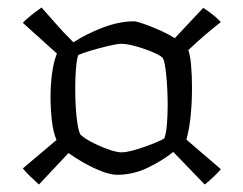

<svg xmlns="http://www.w3.org/2000/svg" viewBox="-20 -547 650 513"><path d="M84 -54Q74 -63 61.5 -75Q49 -87 41 -97L131 -173Q122 -194 118.5 -225.5Q115 -257 115 -288Q115 -319 119 -350Q123 -381 132 -404L41 -486Q50 -496 65.5 -508Q81 -520 91 -527Q108 -508 128 -485Q148 -462 176 -434Q210 -456 254 -473Q298 -490 338 -490Q345 -490 363.5 -483.5Q382 -477 405 -467Q428 -457 447 -445L523 -526Q554 -506 570 -488Q547 -470 525.5 -451.5Q504 -433 483 -413Q488 -401 490.5 -373.5Q493 -346 493 -312Q493 -274 489.5 -238.5Q486 -203 478 -174L570 -95Q563 -86 549 -73Q535 -60 527 -54L443 -141Q414 -118 375 -99Q336 -80 293 -80Q276 -80 252.5 -89Q229 -98 205 -111.5Q181 -125 163 -138ZM305 -140Q319 -140 344 -147.5Q369 -155 391 -164Q413 -173 419 -177Q424 -191 426 -215Q428 -239 428 -264Q428 -306 424.5 -343Q421 -380 416 -390Q414 -396 393 -405.5Q372 -415 346 -422.5Q320 -430 304 -430Q294 -430 270.5 -424.5Q247 -419 223.5 -412Q200 -405 189 -400Q185 -388 183 -364Q181 -340 181 -311Q181 -270 184.5 -236Q188 -202 194 -189Q196 -185 209 -176.5Q222 -168 240.5 -159.5Q259 -151 276.5 -145.5Q294 -140 305 -140Z"/></svg>

Font: Texturina ExtraLight
Style: Regular
Weight: 200
Designer: Guillermo Torres Carreño
Foundry: Omnibus-Type
Version: Version 1.002; ttfautohint (v1.8.3)